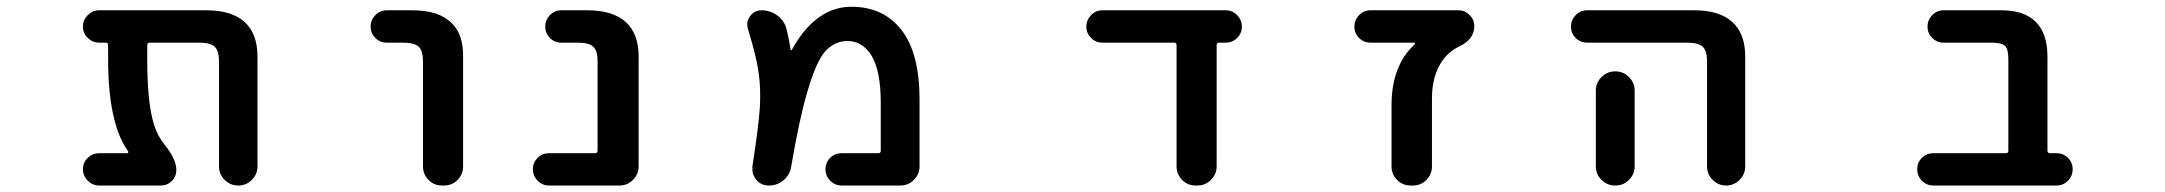

<svg xmlns="http://www.w3.org/2000/svg" viewBox="-20 -579 6540 580"><path d="M699.2 -18.6Q675.8 -18.6 658.7 -35.6Q641.6 -52.7 641.6 -76.2V-393.6Q641.6 -425.8 628.4 -438Q615.2 -450.2 581.1 -450.2H431.6Q424.8 -450.2 424.8 -442.4V-399.4Q424.8 -267.6 445.3 -202.1Q457 -166 477.5 -141.6Q512.7 -97.7 512.7 -65.4Q512.7 -45.9 499 -32.2Q485.4 -18.6 465.8 -18.6H279.3Q259.8 -18.6 245.1 -33.2Q230.5 -47.9 230.5 -67.9Q230.5 -87.9 245.1 -102.1Q259.8 -116.2 279.3 -116.2H364.3Q366.2 -116.2 367.2 -118.2Q368.2 -120.1 367.2 -122.1Q339.8 -159.2 325.2 -218.8Q306.6 -292 306.6 -399.4V-442.4Q306.6 -450.2 299.8 -450.2H279.3Q259.8 -450.2 245.1 -464.4Q230.5 -478.5 230.5 -498.5Q230.5 -518.6 245.1 -533.2Q259.8 -547.9 279.3 -547.9H603.5Q679.7 -547.9 718.8 -512.7Q757.8 -477.5 757.8 -408.2V-76.2Q757.8 -52.7 740.7 -35.6Q723.6 -18.6 700.2 -18.6Z M1315.4 -18.6Q1291 -18.6 1274.4 -35.6Q1257.8 -52.7 1257.8 -76.2V-393.6Q1257.8 -425.8 1244.6 -438Q1231.4 -450.2 1196.3 -450.2H1148.4Q1127.9 -450.2 1113.8 -464.4Q1099.6 -478.5 1099.6 -498.5Q1099.6 -518.6 1113.8 -533.2Q1127.9 -547.9 1148.4 -547.9H1226.6Q1306.6 -547.9 1344.7 -508.8Q1379.9 -474.6 1378.9 -408.2V-76.2Q1378.9 -52.7 1362.3 -35.6Q1345.7 -18.6 1321.3 -18.6Z M1638.7 -18.6Q1618.2 -18.6 1604 -33.2Q1589.8 -47.9 1589.8 -67.9Q1589.8 -87.9 1604 -102.1Q1618.2 -116.2 1638.7 -116.2H1777.3Q1785.2 -116.2 1785.2 -124V-393.6Q1785.2 -426.8 1771.5 -438.5Q1758.8 -450.2 1723.6 -450.2H1674.8Q1655.3 -450.2 1641.1 -464.4Q1627 -478.5 1627 -498.5Q1627 -518.6 1641.1 -533.2Q1655.3 -547.9 1674.8 -547.9H1753.9Q1831.1 -547.9 1870.1 -512.7Q1909.2 -477.5 1909.2 -408.2V-76.2Q1909.2 -52.7 1892.1 -35.6Q1875 -18.6 1851.6 -18.6Z M2522.5 -18.6Q2502 -18.6 2487.8 -33.2Q2473.6 -47.9 2473.6 -67.9Q2473.6 -87.9 2487.8 -102.1Q2502 -116.2 2522.5 -116.2H2633.8Q2640.6 -116.2 2640.6 -124V-268.6Q2640.6 -364.3 2613.3 -410.2Q2585.9 -455.1 2540 -455.1Q2502 -455.1 2473.6 -424.8Q2445.3 -393.6 2418 -298.8Q2394.5 -218.8 2370.1 -76.2Q2366.2 -50.8 2347.2 -34.7Q2328.1 -18.6 2303.7 -18.6H2301.8Q2279.3 -18.6 2264.6 -36.1Q2252.9 -49.8 2252.9 -67.4Q2252.9 -71.3 2252.9 -76.2Q2272.5 -204.1 2275.4 -254.9Q2276.4 -272.5 2276.4 -290Q2276.4 -331.1 2270.5 -367.2Q2264.6 -408.2 2239.3 -492.2Q2237.3 -499 2237.3 -505.9Q2237.3 -518.6 2246.1 -530.3Q2258.8 -547.9 2280.3 -547.9Q2306.6 -547.9 2327.6 -532.7Q2348.6 -517.6 2355.5 -493.2Q2363.3 -461.9 2368.2 -429.7Q2368.2 -427.7 2369.6 -427.2Q2371.1 -426.8 2372.1 -428.7Q2405.3 -488.3 2443.4 -518.6Q2492.2 -558.6 2551.8 -558.6Q2649.4 -558.6 2704.1 -487.3Q2757.8 -417 2757.8 -278.3V-76.2Q2757.8 -52.7 2740.7 -35.6Q2723.6 -18.6 2700.2 -18.6Z M3591.8 -18.6Q3567.4 -18.6 3550.8 -35.6Q3534.2 -52.7 3534.2 -76.2V-442.4Q3534.2 -450.2 3526.4 -450.2H3310.5Q3290 -450.2 3275.9 -464.4Q3261.7 -478.5 3261.7 -498.5Q3261.7 -518.6 3275.9 -533.2Q3290 -547.9 3310.5 -547.9H3682.6Q3703.1 -547.9 3717.3 -533.2Q3731.4 -518.6 3731.4 -498.5Q3731.4 -478.5 3717.3 -464.4Q3703.1 -450.2 3682.6 -450.2H3663.1Q3655.3 -450.2 3655.3 -442.4V-76.2Q3655.3 -52.7 3638.2 -35.6Q3621.1 -18.6 3597.7 -18.6Z M4241.2 -18.6Q4216.8 -18.6 4200.2 -35.6Q4183.6 -52.7 4183.6 -76.2V-261.7Q4183.6 -329.1 4206.1 -378.9Q4222.7 -417 4253.9 -445.3Q4254.9 -446.3 4254.4 -448.2Q4253.9 -450.2 4252 -450.2H4120.1Q4099.6 -450.2 4085.4 -464.4Q4071.3 -478.5 4071.3 -498.5Q4071.3 -518.6 4085.4 -533.2Q4099.6 -547.9 4120.1 -547.9H4385.7Q4405.3 -547.9 4419.4 -533.7Q4433.6 -519.5 4433.6 -500Q4433.6 -460 4387.7 -438.5Q4357.4 -423.8 4337.9 -396.5Q4305.7 -351.6 4305.7 -281.2V-76.2Q4305.7 -52.7 4289.1 -35.6Q4272.5 -18.6 4248 -18.6Z M5136.7 -76.2V-393.6Q5136.7 -425.8 5123.5 -438Q5110.4 -450.2 5075.2 -450.2H4774.4Q4753.9 -450.2 4739.7 -464.4Q4725.6 -478.5 4725.6 -498.5Q4725.6 -518.6 4739.7 -533.2Q4753.9 -547.9 4774.4 -547.9H5098.6Q5173.8 -547.9 5212.9 -512.7Q5252 -477.5 5252 -408.2V-76.2Q5252 -52.7 5234.9 -35.6Q5217.8 -18.6 5194.3 -18.6Q5170.9 -18.6 5153.8 -35.6Q5136.7 -52.7 5136.7 -76.2ZM4858.4 -18.6Q4835 -18.6 4817.9 -35.6Q4800.8 -52.7 4800.8 -76.2V-305.7Q4800.8 -329.1 4817.9 -346.2Q4835 -363.3 4858.4 -363.3H4860.4Q4883.8 -363.3 4900.9 -346.2Q4918 -329.1 4918 -305.7V-76.2Q4918 -52.7 4900.9 -35.6Q4883.8 -18.6 4860.4 -18.6Z M5820.3 -18.6Q5799.8 -18.6 5785.6 -33.2Q5771.5 -47.9 5771.5 -67.9Q5771.5 -87.9 5785.6 -102.1Q5799.8 -116.2 5820.3 -116.2H6040Q6046.9 -116.2 6046.9 -124V-399.4Q6046.9 -430.7 6037.1 -440.4Q6025.4 -450.2 5995.1 -450.2H5850.6Q5831.1 -450.2 5816.9 -464.4Q5802.7 -478.5 5802.7 -498.5Q5802.7 -518.6 5816.9 -533.2Q5831.1 -547.9 5850.6 -547.9H6026.4Q6094.7 -547.9 6129.9 -512.7Q6165 -477.5 6165 -408.2V-124Q6165 -116.2 6172.9 -116.2H6192.4Q6212.9 -116.2 6227.1 -102.1Q6241.2 -87.9 6241.2 -67.9Q6241.2 -47.9 6227.1 -33.2Q6212.9 -18.6 6192.4 -18.6Z"/></svg>

Font: Rounded Mgen+ 2m medium
Style: Regular
Weight: 500
Designer: [Source Han Sans]
Ryoko NISHIZUKA  (kana & ideographs); Paul D. Hunt (Latin, Greek & Cyrillic); Wenlong ZHANG  (bopomofo
Version: Version 1.059.20150602